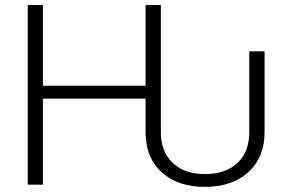

<svg xmlns="http://www.w3.org/2000/svg" viewBox="-20 -731 1149 760"><path d="M1027.3 -527.8V-208.5Q1027.3 -108.4 963.1 -49.8Q898.9 8.8 791.5 8.8Q685.1 8.8 621.3 -47.9Q557.6 -104.5 556.2 -204.1V-340.8H149.9V0H89.8V-710.9H149.9V-391.6H556.2V-710.9H616.7V-208Q616.7 -131.3 663.1 -86.7Q709.5 -42 791.5 -42Q873 -42 919.9 -85.9Q966.8 -129.9 966.8 -208.5V-527.8Z"/></svg>

Font: Roboto Light
Style: Regular
Weight: 300
Designer: Google
Version: Version 2.134; 2016; ttfautohint (v1.6)